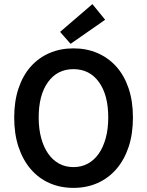

<svg xmlns="http://www.w3.org/2000/svg" viewBox="-20 -901 714 933"><path d="M337 12Q273 12 220 -11.5Q167 -35 129 -79.5Q91 -124 70 -187Q49 -250 49 -330Q49 -409 70 -471.5Q91 -534 129 -577Q167 -620 220 -643Q273 -666 337 -666Q401 -666 454 -643Q507 -620 545.5 -577Q584 -534 605 -471.5Q626 -409 626 -330Q626 -250 605 -187Q584 -124 545.5 -79.5Q507 -35 454 -11.5Q401 12 337 12ZM337 -89Q376 -89 407 -106Q438 -123 460 -154.5Q482 -186 494 -230.5Q506 -275 506 -330Q506 -440 460.5 -502.5Q415 -565 337 -565Q259 -565 213.5 -502.5Q168 -440 168 -330Q168 -275 180 -230.5Q192 -186 214 -154.5Q236 -123 267 -106Q298 -89 337 -89ZM323 -688 272 -746 429 -881 491 -805Z"/></svg>

Font: CV Source Sans Light
Style: Bold
Weight: 600
Designer: Paul D. Hunt
Foundry: Adobe Systems Incorporated
Version: Version 3.001